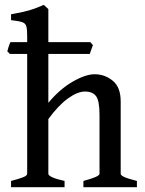

<svg xmlns="http://www.w3.org/2000/svg" viewBox="-20 -777 602 797"><path d="M352.5 -553.2H21L10.3 -564Q12.2 -571.8 15.9 -583.3Q19.5 -594.7 23.4 -602.1H355L365.7 -589.8ZM326.2 0V-25.9Q393.1 -43.5 393.1 -55.7V-299.3Q393.1 -358.9 378.7 -377.9Q364.3 -397 333 -397Q301.3 -397 261.5 -367.9Q221.7 -338.9 180.7 -282.7V-55.7Q180.7 -48.3 198.5 -40.5Q216.3 -32.7 248 -25.9V0H25.9V-25.9Q58.1 -34.2 75.4 -41Q92.8 -47.9 92.8 -55.7V-628.9Q92.8 -656.2 89.1 -668.5Q85.4 -680.7 71.3 -685.3Q57.1 -689.9 25.9 -693.4V-717.8Q71.8 -725.6 101.3 -734.1Q130.9 -742.7 161.6 -756.8L180.7 -739.3V-350.1Q227.5 -406.7 281.2 -437.7Q335 -468.8 373 -468.8Q415 -468.8 448 -441.9Q481 -415 481 -356V-55.7Q481 -49.3 495.4 -42.5Q509.8 -35.6 548.3 -25.9V0Z"/></svg>

Font: Gentium Book Plus
Style: Regular
Weight: 400
Designer: Victor Gaultney, Annie Olsen, Iska Routamaa, Becca Hirsbrunner
Foundry: SIL International
Version: Version 6.101